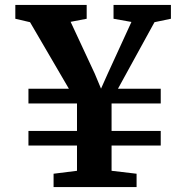

<svg xmlns="http://www.w3.org/2000/svg" viewBox="-20 -763 760 783"><path d="M261 -401 102.5 -672.5 42.5 -686.5V-743H333.5V-686.5L268 -674L366.5 -462.5L392 -401.5L419.5 -463L516 -673.5L443 -686.5V-743H677V-686.5L610 -672.5L461 -401H635.5V-341H435V-229H635.5V-169.5H435V-66.5L537 -54.5V0H198.5V-54.5L294 -66.5V-169.5H96V-229H294V-341H96V-401Z"/></svg>

Font: Merriweather 24pt SemiCondensed
Style: Bold
Weight: 700
Width: 4
Designer: Eben Sorkin
Foundry: Eben Sorkin
Version: Version 2.100